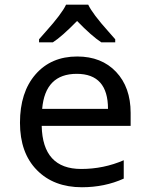

<svg xmlns="http://www.w3.org/2000/svg" viewBox="-20 -786 640 816"><path d="M535.2 -251H157.2Q161.1 -67.9 325.2 -67.9Q420.4 -67.9 505.9 -105V-26.9Q424.8 9.8 328.1 9.8Q208.5 9.8 136.7 -63.2Q64.9 -136.2 64.9 -264.2Q64.9 -394 131.1 -470Q197.3 -545.9 308.1 -545.9Q411.6 -545.9 473.4 -480.5Q535.2 -415 535.2 -306.2ZM159.2 -323.2H439Q439 -472.2 306.2 -472.2Q171.9 -472.2 159.2 -323.2ZM469.7 -606H410.6Q369.1 -633.3 307.6 -696.8Q242.7 -630.4 204.6 -606H146V-619.1Q158.2 -633.3 174.8 -651.9Q242.7 -727.5 260.7 -766.1H355Q373 -727.5 440.9 -651.9L469.7 -619.1Z"/></svg>

Font: Apple Sans Adjectives
Style: Regular
Weight: 400
Monospace: yes
Foundry: Apple Sans Adjectives
Version: Version 0.01